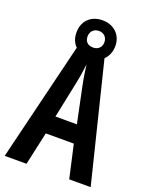

<svg xmlns="http://www.w3.org/2000/svg" viewBox="-160 -958 817 1043"><g transform="rotate(20 248.5 -437.0)"><path d="M373 0H497L328 -684C349 -704 361 -733 361 -766C361 -829 315 -874 249 -874C180 -874 137 -829 137 -764C137 -732 147 -705 167 -686L0 0H126L168 -191H330ZM250 -717C217 -717 201 -736 201 -764C201 -793 221 -813 250 -813C279 -813 298 -793 298 -764C298 -736 278 -717 250 -717ZM267 -501 310 -295H186L229 -502C238 -544 244 -586 248 -619C252 -585 258 -544 267 -501Z"/></g></svg>

Font: Noto Sans Myanmar UI ExtraCondensed SemiBold
Style: Regular
Weight: 600
Width: 2
Designer: Monotype Design Team
Foundry: Monotype Imaging Inc.
Version: Version 2.103